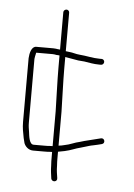

<svg xmlns="http://www.w3.org/2000/svg" viewBox="-50 -616 525 754"><g transform="rotate(5 212.0 -239.0)"><path d="M170 -566V-418C167 -419 165 -419 162 -419C156 -420 150 -421 143 -421H76C57 -421 51 -393 50 -374V-123C50 -98 54 -82 58 -60L63 -40C68 -27 81 -14 99 -14H139C150 -14 160 -14 169 -15H174V3C174 16 174 28 175 39C175 58 178 74 180 90C184 104 206 101 203 85C201 71 198 57 198 37C197 27 197 16 197 3V-18L223 -23C247 -28 264 -37 285 -42L302 -47C313 -50 320 -53 332 -55C347 -58 354 -60 366 -63C381 -67 375 -89 360 -85C339 -80 315 -74 296 -69L279 -64C259 -60 242 -50 219 -46C216 -45 202 -42 197 -42V-175C196 -225 193 -297 193 -346V-391C210 -388 227 -385 245 -382L269 -380C289 -377 306 -373 328 -373H336C342 -373 347 -379 347 -385C347 -391 342 -396 336 -396H328C300 -396 276 -403 248 -405C234 -406 221 -411 209 -412L193 -414V-566C193 -572 188 -577 182 -577C176 -577 170 -572 170 -566ZM174 -175V-38H167C158 -37 149 -37 139 -37H99C82 -37 79 -69 77 -85C75 -99 73 -106 73 -123V-373C74 -380 75 -387 77 -394C77 -395 77 -397 78 -398H143C148 -398 153 -397 158 -396C162 -396 166 -396 170 -395V-346C170 -297 173 -225 174 -175Z"/></g></svg>

Font: Electronic
Style: ExLt
Weight: 200
Version: Version 1.011